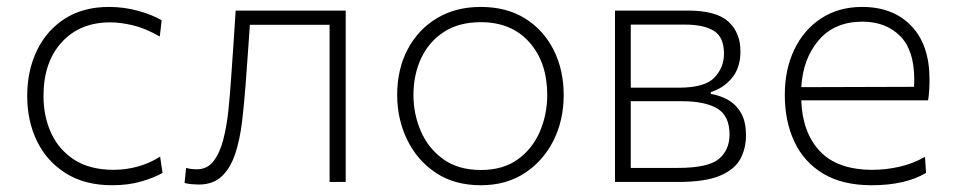

<svg xmlns="http://www.w3.org/2000/svg" viewBox="-20 -525 2754 554"><path d="M303.5 9.5Q225 9.5 170.2 -24.8Q115.5 -59 87 -117.2Q58.5 -175.5 58.5 -248Q58.5 -321 86.5 -379.2Q114.5 -437.5 167.2 -471.2Q220 -505 294.5 -505Q337.5 -505 377.8 -494Q418 -483 446.5 -466.5L441 -419.5Q399.5 -443.5 363.5 -452Q327.5 -460.5 298 -460.5Q210.5 -460.5 158 -403Q105.5 -345.5 105.5 -248.5Q105.5 -188.5 128 -140.2Q150.5 -92 195.2 -63.5Q240 -35 308 -35Q342.5 -35 376.8 -44.2Q411 -53.5 442 -73L449 -26Q425.5 -12.5 388 -1.5Q350.5 9.5 303.5 9.5Z M553 7.5Q545 7.5 533.8 6.5Q522.5 5.5 512.5 3L517 -40.5Q525.5 -38 534.2 -37.2Q543 -36.5 548 -36.5Q578 -36.5 596 -59.8Q614 -83 624 -121.2Q634 -159.5 638.8 -204.8Q643.5 -250 646.5 -294.5Q650 -344.5 653.5 -395.2Q657 -446 660 -494.5H977.5V0H931V-453.5H701Q698 -411 695 -367.5Q692 -324 688.5 -279Q684.5 -225.5 678.5 -174.5Q672.5 -123.5 659 -82.2Q645.5 -41 620.5 -16.8Q595.5 7.5 553 7.5Z M1367.5 9.5Q1291 9.5 1237 -26.8Q1183 -63 1154.5 -122.5Q1126 -182 1126 -251Q1126 -325 1156.2 -382.5Q1186.5 -440 1240.8 -472.5Q1295 -505 1367 -505Q1441.5 -505 1495 -471.8Q1548.5 -438.5 1577.5 -380.8Q1606.5 -323 1606.5 -251Q1606.5 -178 1576.8 -119Q1547 -60 1493.5 -25.2Q1440 9.5 1367.5 9.5ZM1367.5 -34.5Q1432 -34.5 1474.5 -65.5Q1517 -96.5 1538 -146Q1559 -195.5 1559 -251Q1559 -345 1507.5 -403Q1456 -461 1367.5 -461Q1304 -461 1260.8 -432.8Q1217.5 -404.5 1195.2 -357Q1173 -309.5 1173 -251Q1173 -195.5 1194.5 -146Q1216 -96.5 1259.2 -65.5Q1302.5 -34.5 1367.5 -34.5Z M1754.5 0V-494.5H1964.5Q2046.5 -494.5 2081.5 -462.8Q2116.5 -431 2116.5 -377Q2116.5 -329.5 2092 -300Q2067.5 -270.5 2031 -259.5V-254Q2054.5 -250.5 2078 -238.2Q2101.5 -226 2117 -201Q2132.5 -176 2132.5 -134Q2132.5 -97 2116.2 -66.5Q2100 -36 2057.5 -18Q2015 0 1936.5 0ZM1957.5 -454H1800V-272H1938.5Q2013.5 -272 2041.2 -301Q2069 -330 2069 -370Q2069 -418 2039.8 -436Q2010.5 -454 1957.5 -454ZM1800 -40.5H1935.5Q2023 -40.5 2054 -66.2Q2085 -92 2085 -137Q2085 -191 2049.5 -212Q2014 -233 1947 -233H1800Z M2495.5 9.5Q2410.5 9.5 2354.8 -24.2Q2299 -58 2271.8 -116.8Q2244.5 -175.5 2244.5 -251Q2244.5 -325 2272 -382.2Q2299.5 -439.5 2349.8 -472.2Q2400 -505 2467.5 -505Q2557 -505 2609.5 -450.2Q2662 -395.5 2662 -296.5Q2662 -261 2658 -235.5H2292Q2295 -143 2345.5 -89Q2396 -35 2498 -35Q2536 -35 2575 -43.8Q2614 -52.5 2649 -72.5L2652 -26Q2591.5 9.5 2495.5 9.5ZM2468.5 -462.5Q2388.5 -462.5 2342.8 -409.5Q2297 -356.5 2292 -273.5L2617.5 -274.5Q2618 -283.5 2618 -295.5Q2618 -380.5 2576.8 -421.5Q2535.5 -462.5 2468.5 -462.5Z"/></svg>

Font: Heraclito ExtraLight
Style: Regular
Weight: 200
Designer: Kostas Bartsokas (font) & Cristiano Sobral (main changes)
Foundry: Kostas Bartsokas (font) & Cristiano Sobral (main changes)
Version: Version 1.00;July 8, 2020;FontCreator 13.0.0.2655 64-bit